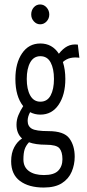

<svg xmlns="http://www.w3.org/2000/svg" viewBox="-20 -669 390 861"><path d="M161 -155Q136 -155 115 -166Q104 -146 104 -127Q104 -103 122.5 -92Q141 -81 197 -81Q267 -81 291 -48.5Q315 -16 315 34Q315 69 301.5 101Q288 133 257.5 152.5Q227 172 176 172Q109 172 69.5 142.5Q30 113 30 54Q30 17 44 -9Q58 -35 79 -48Q54 -70 54 -110Q54 -132 62.5 -152.5Q71 -173 84 -193Q49 -237 49 -315Q49 -386 79 -430Q109 -474 161 -474Q214 -474 244 -428Q262 -451 282 -461.5Q302 -472 329 -469L336 -410Q315 -413 296.5 -409Q278 -405 262 -391Q273 -357 273 -315Q273 -244 243 -199.5Q213 -155 161 -155ZM161 -213Q192 -213 207 -241Q222 -269 222 -315Q222 -361 207 -389Q192 -417 161 -417Q131 -417 115.5 -389Q100 -361 100 -315Q100 -269 115.5 -241Q131 -213 161 -213ZM85 46Q85 80 109.5 98Q134 116 177 116Q222 116 241 96.5Q260 77 260 45Q260 12 246.5 -4Q233 -20 186 -20Q140 -20 110 -31Q96 -16 90.5 1Q85 18 85 46ZM160 -560Q144 -560 132 -573Q120 -586 120 -604Q120 -623 131.5 -636Q143 -649 160 -649Q177 -649 189 -635.5Q201 -622 201 -604Q201 -586 189 -573Q177 -560 160 -560Z"/></svg>

Font: Inconsolata ExtraCondensed
Style: Regular
Weight: 400
Width: 2
Monospace: yes
Designer: Raph Levien, Cyreal, Brenton Simpson
Foundry: Raph Levien, Cyreal, Google
Version: Version 3.000; ttfautohint (v1.8.2.53-6de2)